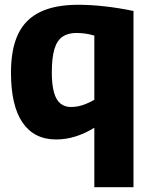

<svg xmlns="http://www.w3.org/2000/svg" viewBox="-20 -574 625 804"><path d="M539 -528V210H375V-39Q336 -15 296 -2.5Q256 10 215 10Q123 10 74.5 -60.5Q26 -131 26 -270Q26 -369 56 -431.5Q86 -494 148.5 -524Q211 -554 307 -554Q359 -554 418 -547.5Q477 -541 539 -528ZM375 -425Q355 -431 336 -433.5Q317 -436 300 -436Q265 -436 242 -420.5Q219 -405 208 -369Q197 -333 197 -270Q197 -220 206 -187.5Q215 -155 233 -140.5Q251 -126 277 -126Q293 -126 308 -129Q323 -132 340 -139Q357 -146 375 -156Z"/></svg>

Font: Georama ExtraCondensed Thin
Style: Bold
Weight: 700
Version: Version 1.001